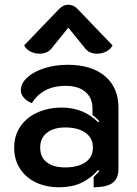

<svg xmlns="http://www.w3.org/2000/svg" viewBox="-20 -783 579 812"><path d="M40 -158Q40 -210 66.5 -248.5Q93 -287 139 -307.5Q185 -328 242 -328Q333 -328 395 -266L400 -271Q382 -289 371 -297V-325Q371 -369 341 -394.5Q311 -420 257 -420Q209 -420 173 -401.5Q137 -383 115 -347Q95 -354 81.5 -369Q68 -384 68 -401Q68 -430 95 -455Q122 -480 167.5 -494.5Q213 -509 266 -509Q368 -509 424.5 -460.5Q481 -412 481 -328V-69Q481 -28 456 -9.5Q431 9 376 9V-34Q394 -52 400 -60L395 -64Q363 -28 323.5 -9.5Q284 9 229 9Q176 9 133 -11Q90 -31 65 -69Q40 -107 40 -158ZM373 -159Q373 -199 341.5 -221.5Q310 -244 256 -244Q207 -244 178.5 -221.5Q150 -199 150 -159Q150 -118 178 -96.5Q206 -75 255 -75Q310 -75 341.5 -97Q373 -119 373 -159ZM147 -556Q127 -556 109 -565Q91 -574 82 -591L231 -746Q248 -763 269 -763Q290 -763 307 -746L456 -591Q447 -574 429 -565Q411 -556 391 -556Q359 -556 342 -576L269 -666L196 -576Q179 -556 147 -556Z"/></svg>

Font: K2D SemiBold
Style: Regular
Weight: 600
Designer: Katatrad Aksorn Co.,Ltd.
Foundry: Cadson Demak Co.,Ltd.
Version: Version 1.000; ttfautohint (v1.6)